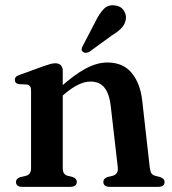

<svg xmlns="http://www.w3.org/2000/svg" viewBox="-20 -725 668 745"><path d="M223.5 -450.5V-74.5Q223.5 -60 228 -53Q232.5 -46 242 -43L262.5 -38Q278 -32 278 -19.5Q278 0 252.5 0H67Q54 0 48 -5Q42 -10 42 -18.5Q42 -25.5 46.2 -30.2Q50.5 -35 59.5 -38L81.5 -43Q91 -46 95.8 -52.8Q100.5 -59.5 100.5 -74V-373Q100.5 -385 96.5 -390.2Q92.5 -395.5 84 -397L54 -398.5Q45 -400 41.2 -404.2Q37.5 -408.5 37.5 -414.5Q37.5 -422 42 -426.8Q46.5 -431.5 59 -435.5L147 -467.5Q164 -473.5 174.8 -476.5Q185.5 -479.5 194.5 -479.5Q209 -479.5 216.2 -471.5Q223.5 -463.5 223.5 -450.5ZM208.5 -342 187.5 -363.5 208 -381.5Q269 -436 312.8 -459.2Q356.5 -482.5 396.5 -482.5Q457.5 -482.5 491 -442Q524.5 -401.5 532 -333.5L561 -76Q563 -60.5 567.2 -53.2Q571.5 -46 581.5 -43L601 -38Q610 -35 614.2 -30.2Q618.5 -25.5 618.5 -18.5Q618.5 -10 612.8 -5Q607 0 594 0H406.5Q381 0 381 -19.5Q381 -32 396.5 -38L417.5 -43Q428 -46 433.2 -53.5Q438.5 -61 437 -76L409.5 -315Q404 -361.5 385.2 -385Q366.5 -408.5 331 -408.5Q308.5 -408.5 283.2 -396.2Q258 -384 229.5 -359.5ZM351.5 -643.5Q366 -673.5 383 -690.5Q400 -707.5 425.5 -704Q448.5 -701.5 459.5 -685.5Q470.5 -669.5 468.5 -652Q466 -632 452.2 -617Q438.5 -602 414 -587.5L326 -523.5Q319.5 -520.5 312.5 -520.2Q305.5 -520 301 -524.5Q295.5 -529 296.8 -535Q298 -541 301.5 -547.5Z"/></svg>

Font: Fraunces Medium
Style: Regular
Weight: 500
Version: Version 1.000;[b76b70a41]